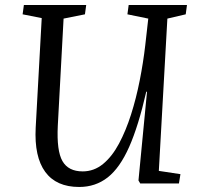

<svg xmlns="http://www.w3.org/2000/svg" viewBox="-20 -730 791 764"><path d="M612 -50 698 -37 692 0H538L531 -12L565 -365H562Q531 -229 494 -145.5Q457 -62 408.5 -24Q360 14 295 14Q204 14 160 -46Q116 -106 122 -222L146 -658L70 -673L75 -710H323L318 -673L233 -656L210 -230Q205 -130 228.5 -89Q252 -48 309 -48Q354 -48 390 -77.5Q426 -107 453.5 -158.5Q481 -210 501.5 -274.5Q522 -339 536 -410Q550 -481 558 -550L570 -656L487 -673L492 -710H724L719 -673L646 -656Z"/></svg>

Font: Literata 36pt
Style: Italic
Weight: 400
Italic angle: -2°
Designer: Latin by Veronika Burian and Jose Scaglione. Greek by Irene Vlachou. Cyrillic by Vera Evstafieva
Foundry: TypeTogether
Version: Version 3.002